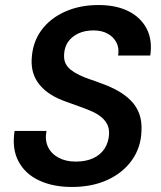

<svg xmlns="http://www.w3.org/2000/svg" viewBox="-20 -732 639 764"><path d="M266 12Q191 12 135.5 -14Q80 -40 53.5 -90Q27 -140 38 -211H165Q158 -175 171 -147.5Q184 -120 213 -104.5Q242 -89 281 -89Q322 -89 351 -102.5Q380 -116 396 -140.5Q412 -165 414 -198Q415 -221 406.5 -237.5Q398 -254 382 -267Q366 -280 344 -289.5Q322 -299 296.5 -308Q271 -317 244 -327Q174 -351 138.5 -393.5Q103 -436 106 -496Q109 -562 143.5 -610Q178 -658 237.5 -685Q297 -712 372 -712Q441 -712 490 -688Q539 -664 563 -619Q587 -574 578 -511H450Q455 -540 443.5 -562.5Q432 -585 408.5 -598Q385 -611 352 -611Q318 -611 292 -599Q266 -587 251 -565.5Q236 -544 235 -514Q234 -494 241 -479.5Q248 -465 262 -454Q276 -443 295.5 -433.5Q315 -424 339 -416Q363 -408 389 -398Q422 -386 451 -369.5Q480 -353 501.5 -331Q523 -309 534 -279.5Q545 -250 543 -211Q541 -146 505.5 -95.5Q470 -45 408.5 -16.5Q347 12 266 12Z"/></svg>

Font: DM Sans SemiBold
Style: Italic
Weight: 600
Italic angle: -10°
Designer: Colophon Foundry, Jonny Pinhorn
Foundry: Colophon Foundry
Version: Version 4.004;gftools[0.9.30]